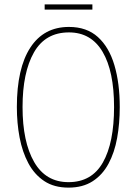

<svg xmlns="http://www.w3.org/2000/svg" viewBox="-20 -940 624 877"><path d="M527 -451Q527 -376 515 -309.5Q503 -243 475.5 -192Q448 -141 403 -112Q358 -83 293 -83Q227 -83 182 -113Q137 -143 109.5 -194.5Q82 -246 69.5 -312Q57 -378 57 -451Q57 -628 118.5 -722.5Q180 -817 295 -817Q376 -817 427 -771Q478 -725 502.5 -642.5Q527 -560 527 -451ZM83 -451Q83 -292 136 -200Q189 -108 293 -108Q399 -108 450 -198Q501 -288 501 -451Q501 -615 448.5 -703.5Q396 -792 295 -792Q187 -792 135 -700.5Q83 -609 83 -451ZM402 -920V-896H184V-920Z"/></svg>

Font: Noto Sans Kannada UI Condensed Thin
Style: Regular
Weight: 100
Width: 3
Designer: Jelle Bosma - Monotype Design Team
Foundry: Monotype Imaging Inc.
Version: Version 2.005; ttfautohint (v1.8.4.7-5d5b)